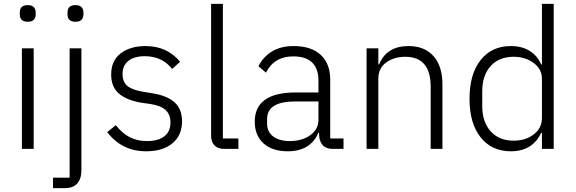

<svg xmlns="http://www.w3.org/2000/svg" viewBox="-20 -760 2938 980"><path d="M122.1 -648.9Q81.1 -648.9 81.1 -686V-696.8Q81.1 -733.9 122.1 -733.9Q142.1 -733.9 152.1 -723.9Q162.1 -713.9 162.1 -696.8V-686Q162.1 -668.9 152.1 -658.9Q142.1 -648.9 122.1 -648.9ZM91.8 0V-513.2H151.9V0Z M365.7 -648.9Q324.7 -648.9 324.7 -686V-696.8Q324.7 -733.9 365.7 -733.9Q385.7 -733.9 395.8 -723.9Q405.8 -713.9 405.8 -696.8V-686Q405.8 -668.9 395.8 -658.9Q385.7 -648.9 365.7 -648.9ZM250.5 200.2V147H335.4V-513.2H395.5V109.9Q395.5 151.9 374.5 176Q353.5 200.2 311.5 200.2Z M726.1 12.2Q601.6 12.2 527.3 -85.9L571.3 -121.1Q603 -80.1 641.6 -60.1Q680.2 -40 730.5 -40Q788.1 -40 819.1 -64.5Q850.1 -88.9 850.1 -134.8Q850.1 -174.3 826.2 -197.5Q802.2 -220.7 748.5 -229L706.5 -234.9Q630.9 -246.6 589.1 -280.5Q547.4 -314.5 547.4 -379.9Q547.4 -450.2 595.9 -487.5Q644.5 -524.9 723.1 -524.9Q832.5 -524.9 899.4 -444.8L858.4 -408.2Q807.6 -473.1 719.2 -473.1Q665.5 -473.1 635.5 -449.5Q605.5 -425.8 605.5 -382.8Q605.5 -340.8 631.6 -320.3Q657.7 -299.8 714.4 -291L755.4 -284.2Q834 -272 871.6 -237.3Q909.2 -202.6 909.2 -141.1Q909.2 -69.3 860.1 -28.6Q811 12.2 726.1 12.2Z M1124 0Q1092.3 0 1075 -17.6Q1057.6 -35.2 1057.6 -64.9V-740.2H1117.7V-53.2H1196.8V0Z M1449.7 12.2Q1369.6 12.2 1325 -28.1Q1280.3 -68.4 1280.3 -139.2Q1280.3 -288.1 1490.2 -288.1H1605.5V-347.2Q1605.5 -472.2 1476.6 -472.2Q1379.9 -472.2 1337.4 -389.2L1299.3 -421.9Q1321.8 -468.3 1366.9 -496.6Q1412.1 -524.9 1478.5 -524.9Q1568.4 -524.9 1616.9 -480Q1665.5 -435.1 1665.5 -353V-53.2H1733.4V0H1677.2Q1617.7 0 1609.4 -62L1608.4 -82H1604.5Q1586.9 -37.6 1547.4 -12.7Q1507.8 12.2 1449.7 12.2ZM1458.5 -40Q1522 -40 1563.7 -70.1Q1605.5 -100.1 1605.5 -148.9V-242.2H1487.3Q1343.3 -242.2 1343.3 -152.8V-128.9Q1343.3 -86.9 1374.5 -63.5Q1405.8 -40 1458.5 -40Z M1851.1 0V-513.2H1911.1V-431.2H1915Q1953.1 -524.9 2065.4 -524.9Q2147 -524.9 2192.6 -473.6Q2238.3 -422.4 2238.3 -329.1V0H2178.2V-317.9Q2178.2 -470.2 2048.3 -470.2Q1991.7 -470.2 1951.4 -441.2Q1911.1 -412.1 1911.1 -358.9V0Z M2587.4 12.2Q2489.7 12.2 2433.1 -59.1Q2376.5 -130.4 2376.5 -255.9Q2376.5 -381.8 2433.1 -453.4Q2489.7 -524.9 2587.4 -524.9Q2644 -524.9 2683.6 -500.2Q2723.1 -475.6 2742.2 -431.2H2746.1V-740.2H2806.2V0H2746.1V-82H2742.2Q2697.8 12.2 2587.4 12.2ZM2602.1 -42Q2662.6 -42 2704.3 -74Q2746.1 -106 2746.1 -158.2V-358.9Q2746.1 -406.7 2703.9 -438.5Q2661.6 -470.2 2602.1 -470.2Q2526.9 -470.2 2484.1 -422.6Q2441.4 -375 2441.4 -293.9V-219.2Q2441.4 -138.2 2484.1 -90.1Q2526.9 -42 2602.1 -42Z"/></svg>

Font: Anuphan Light
Style: Regular
Weight: 300
Designer: Mike Abbink, Paul van der Laan, Pieter van Rosmalen, Mint Tantisuwanna
Foundry: Bold Monday; Cadson Demak
Version: Version 3.002;hotconv 1.0.109;makeotfexe 2.5.65596